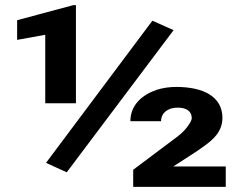

<svg xmlns="http://www.w3.org/2000/svg" viewBox="-20 -731 953 751"><path d="M241 -57 659 -613 576 -650 160 -94ZM277 -327V-711H267L47 -652V-575L157 -595V-327ZM669 -391C642 -391 616 -387 594 -380C537 -361 490 -321 490 -257H610C610 -289 636 -310 675 -310C709 -310 730 -296 730 -269C730 -262 725 -252 715 -238C705 -224 691 -209 669 -193L501 -67V0H863V-80H658L723 -122C745 -136 763 -148 779 -160C815 -186 850 -217 850 -270C850 -354 774 -391 669 -391Z"/></svg>

Font: Asimov
Style: XWid
Weight: 500
Designer: Google
Version: Version 2.000980; 2014